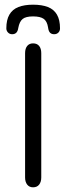

<svg xmlns="http://www.w3.org/2000/svg" viewBox="-20 -790 283 819"><path d="M87 -33Q87 -14 96 -2.5Q105 9 121 9Q138 9 147 -2.5Q156 -14 156 -33V-563Q156 -583 147 -594Q138 -605 121 -605Q105 -605 96 -594Q87 -583 87 -563ZM58 -671Q63 -698 76.5 -709Q90 -720 121 -720Q152 -720 166.5 -709.5Q181 -699 185 -673Q187 -657 193.5 -650.5Q200 -644 211 -644Q222 -644 229 -651Q236 -658 236 -669Q236 -705 223 -727.5Q210 -750 184.5 -760Q159 -770 121 -770Q84 -770 58.5 -760Q33 -750 20 -727.5Q7 -705 7 -669Q7 -659 14 -651.5Q21 -644 32 -644Q43 -644 49.5 -650.5Q56 -657 58 -671Z"/></svg>

Font: Beiruti
Style: Regular
Weight: 400
Version: Version 1.00